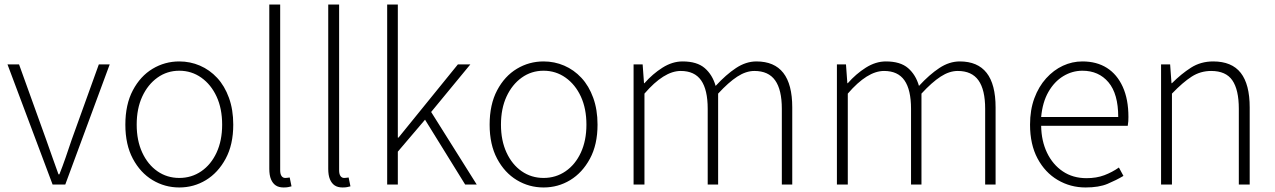

<svg xmlns="http://www.w3.org/2000/svg" viewBox="-20 -814 5626 847"><path d="M212 0 13 -530H64L184 -197Q198 -158 211.5 -119Q225 -80 238 -45H242Q256 -80 269.5 -119Q283 -158 296 -197L416 -530H464L268 0Z M771 13Q707 13 653 -19.5Q599 -52 566 -114Q533 -176 533 -264Q533 -353 566 -415.5Q599 -478 653 -510.5Q707 -543 771 -543Q819 -543 862 -524.5Q905 -506 938 -470.5Q971 -435 990 -382.5Q1009 -330 1009 -264Q1009 -176 975.5 -114Q942 -52 888.5 -19.5Q835 13 771 13ZM771 -29Q825 -29 868 -58.5Q911 -88 935.5 -141Q960 -194 960 -264Q960 -335 935.5 -388Q911 -441 868 -471.5Q825 -502 771 -502Q717 -502 674.5 -471.5Q632 -441 607.5 -388Q583 -335 583 -264Q583 -194 607.5 -141Q632 -88 674.5 -58.5Q717 -29 771 -29Z M1231 13Q1210 13 1196.5 4Q1183 -5 1175.5 -23Q1168 -41 1168 -69V-794H1216V-63Q1216 -46 1222 -37.5Q1228 -29 1238 -29Q1242 -29 1246 -29.5Q1250 -30 1258 -31L1266 8Q1258 10 1251 11.5Q1244 13 1231 13Z M1491 13Q1470 13 1456.5 4Q1443 -5 1435.5 -23Q1428 -41 1428 -69V-794H1476V-63Q1476 -46 1482 -37.5Q1488 -29 1498 -29Q1502 -29 1506 -29.5Q1510 -30 1518 -31L1526 8Q1518 10 1511 11.5Q1504 13 1491 13Z M1688 0V-794H1735V-207H1738L2000 -530H2055L1882 -320L2083 0H2032L1855 -286L1735 -145V0Z M2378 13Q2314 13 2260 -19.5Q2206 -52 2173 -114Q2140 -176 2140 -264Q2140 -353 2173 -415.5Q2206 -478 2260 -510.5Q2314 -543 2378 -543Q2426 -543 2469 -524.5Q2512 -506 2545 -470.5Q2578 -435 2597 -382.5Q2616 -330 2616 -264Q2616 -176 2582.5 -114Q2549 -52 2495.5 -19.5Q2442 13 2378 13ZM2378 -29Q2432 -29 2475 -58.5Q2518 -88 2542.5 -141Q2567 -194 2567 -264Q2567 -335 2542.5 -388Q2518 -441 2475 -471.5Q2432 -502 2378 -502Q2324 -502 2281.5 -471.5Q2239 -441 2214.5 -388Q2190 -335 2190 -264Q2190 -194 2214.5 -141Q2239 -88 2281.5 -58.5Q2324 -29 2378 -29Z M2775 0V-530H2815L2821 -447H2823Q2859 -488 2902.5 -515.5Q2946 -543 2991 -543Q3055 -543 3089 -513.5Q3123 -484 3137 -435Q3183 -485 3227 -514Q3271 -543 3317 -543Q3396 -543 3435.5 -492.5Q3475 -442 3475 -340V0H3429V-334Q3429 -418 3399.5 -459.5Q3370 -501 3308 -501Q3271 -501 3232.5 -476Q3194 -451 3148 -401V0H3102V-334Q3102 -418 3073 -459.5Q3044 -501 2983 -501Q2946 -501 2906 -476Q2866 -451 2823 -401V0Z M3672 0V-530H3712L3718 -447H3720Q3756 -488 3799.5 -515.5Q3843 -543 3888 -543Q3952 -543 3986 -513.5Q4020 -484 4034 -435Q4080 -485 4124 -514Q4168 -543 4214 -543Q4293 -543 4332.5 -492.5Q4372 -442 4372 -340V0H4326V-334Q4326 -418 4296.5 -459.5Q4267 -501 4205 -501Q4168 -501 4129.5 -476Q4091 -451 4045 -401V0H3999V-334Q3999 -418 3970 -459.5Q3941 -501 3880 -501Q3843 -501 3803 -476Q3763 -451 3720 -401V0Z M4769 13Q4702 13 4646 -20Q4590 -53 4557 -115Q4524 -177 4524 -264Q4524 -329 4543 -380.5Q4562 -432 4595 -468.5Q4628 -505 4669 -524Q4710 -543 4755 -543Q4818 -543 4863 -514.5Q4908 -486 4933 -431Q4958 -376 4958 -298Q4958 -289 4957.5 -279.5Q4957 -270 4955 -259H4573Q4574 -192 4599 -140Q4624 -88 4668.5 -58Q4713 -28 4773 -28Q4817 -28 4851.5 -41Q4886 -54 4916 -75L4936 -38Q4904 -19 4866 -3Q4828 13 4769 13ZM4573 -298H4913Q4913 -400 4870 -451Q4827 -502 4755 -502Q4710 -502 4670.5 -478Q4631 -454 4605 -408.5Q4579 -363 4573 -298Z M5102 0V-530H5142L5148 -447H5150Q5191 -488 5234 -515.5Q5277 -543 5332 -543Q5414 -543 5453.5 -492.5Q5493 -442 5493 -340V0H5445V-334Q5445 -418 5416.5 -459.5Q5388 -501 5323 -501Q5276 -501 5237 -476Q5198 -451 5150 -401V0Z"/></svg>

Font: Noto Sans TC Thin ExtraLight
Style: Regular
Weight: 250
Version: Version 2.004-H2;hotconv 1.0.118;makeotfexe 2.5.65603